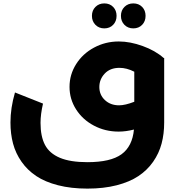

<svg xmlns="http://www.w3.org/2000/svg" viewBox="-20 -780 1058 1138"><path d="M598.1 -611.8Q566.4 -611.8 545.7 -632.8Q524.9 -653.8 524.9 -686Q524.9 -718.3 545.7 -739Q566.4 -759.8 598.1 -759.8Q630.4 -759.8 650.6 -739Q670.9 -718.3 670.9 -686Q670.9 -653.8 650.6 -632.8Q630.4 -611.8 598.1 -611.8ZM770 -611.8Q738.3 -611.8 717.5 -632.8Q696.8 -653.8 696.8 -686Q696.8 -718.3 717.5 -739Q738.3 -759.8 770 -759.8Q802.2 -759.8 822.5 -739Q842.8 -718.3 842.8 -686Q842.8 -653.8 822.5 -632.8Q802.2 -611.8 770 -611.8ZM949.2 -437 953.1 -436V-54.2Q953.1 13.7 937.7 71.3Q922.4 128.9 887.7 178.7Q853 228.5 800.8 263.4Q748.5 298.3 671.6 318.1Q594.7 337.9 498 337.9Q401.4 337.9 324.2 318.1Q247.1 298.3 194.8 263.4Q142.6 228.5 107.7 178.7Q72.8 128.9 57.4 71.3Q42 13.7 42 -54.2Q42 -140.1 68.8 -231.9L234.9 -166Q220.2 -102.5 220.2 -51.8Q220.2 28.8 246.8 79.1Q273.4 129.4 335 155.3Q396.5 181.2 498 181.2Q635.7 181.2 700.2 134.3Q764.6 87.4 773.9 -12.2Q726.6 0 683.1 0Q604 0 537.1 -35.2Q470.2 -70.3 431.2 -131.3Q392.1 -192.4 392.1 -265.1Q392.1 -337.9 431.2 -399.9Q470.2 -461.9 537.6 -498Q605 -534.2 684.1 -534.2Q751 -534.2 825.4 -507.3Q899.9 -480.5 949.2 -437ZM568.8 -264.2Q568.8 -217.8 601.8 -186.8Q634.8 -155.8 686 -155.8Q721.7 -155.8 775.9 -176.8V-355Q731 -377.9 688 -377.9Q632.8 -377.9 600.8 -344Q568.8 -310.1 568.8 -264.2Z"/></svg>

Font: Montserrat-Arabic
Style: Bold
Weight: 700
Designer: Mohamed Gaber
Foundry: Kief Type Foundry
Version: Version 5.008;PS 005.008;hotconv 1.0.88;makeotf.lib2.5.64775